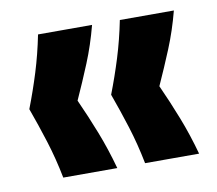

<svg xmlns="http://www.w3.org/2000/svg" viewBox="-52 -513 554 490"><g transform="rotate(-10 225.0 -268.5)"><path d="M75 -83Q65 -134 50.5 -180Q36 -226 20 -270Q37 -314 51 -359Q65 -404 75 -454H215Q202 -404 183.5 -359Q165 -314 145 -270Q165 -226 183 -180Q201 -134 215 -83ZM287 -83Q277 -134 262.5 -180Q248 -226 232 -270Q249 -314 263 -359Q277 -404 287 -454H427Q414 -404 395.5 -359Q377 -314 357 -270Q377 -226 395 -180Q413 -134 427 -83Z"/></g></svg>

Font: Bricolage Grotesque 24pt SemiCondensed
Style: Bold
Weight: 700
Width: 4
Designer: Mathieu Triay
Foundry: Atelier Triay
Version: Version 1.001;gftools[0.9.33.dev8+g029e19f]